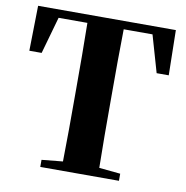

<svg xmlns="http://www.w3.org/2000/svg" viewBox="-83 -826 879 906"><g transform="rotate(10 357.0 -373.5)"><path d="M23 -531H82L132 -708H270C272 -604 272 -500 272 -395V-351C272 -247 272 -144 270 -44L169 -34V0H546V-34L444 -44C442 -146 442 -250 442 -352V-395C442 -501 442 -605 444 -708H582L633 -531H691L687 -747H27Z"/></g></svg>

Font: Noto Serif SC Black
Style: Regular
Weight: 900
Designer: Ryoko NISHIZUKA 西塚涼子 (kana & ideographs); Frank Grießhammer (Latin, Greek & Cyrillic); Wenlong ZHANG 张文龙 (bopomofo); San
Foundry: Adobe
Version: Version 2.001;hotconv 1.1.0;makeotfexe 2.6.0